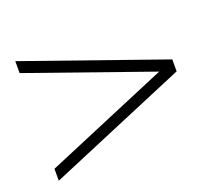

<svg xmlns="http://www.w3.org/2000/svg" viewBox="-78 -667 655 591"><g transform="rotate(-20 250.0 -372.0)"><path d="M478.5 -369.1 22.5 -176.8V-215.8L427.7 -386.7L22.5 -529.3V-568.4L478.5 -408.2Z"/></g></svg>

Font: BabelStone Sani Yi
Style: Regular
Weight: 400
Designer: Andrew West
Foundry: BabelStone
Version: Version 1.00 November 22, 2015, initial release